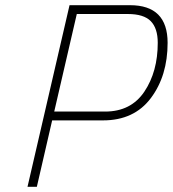

<svg xmlns="http://www.w3.org/2000/svg" viewBox="-20 -720 666 740"><path d="M377 -256H181L122 0H86L248 -700H481Q626 -700 626 -555Q626 -428 561.5 -342Q497 -256 377 -256ZM385 -290Q485 -290 536.5 -367Q588 -444 588 -555Q588 -611 561 -638.5Q534 -666 473 -666H276L189 -290Z"/></svg>

Font: Titillium Web ExtraLight
Style: Italic
Weight: 275
Italic angle: -13°
Version: Version 1.002;PS 57.000;hotconv 1.0.70;makeotf.lib2.5.55311